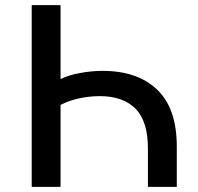

<svg xmlns="http://www.w3.org/2000/svg" viewBox="-20 -725 767 745"><path d="M103 0V-705H215V-418Q244 -433 289.5 -441.5Q335 -450 378 -450Q514 -450 590 -377Q666 -304 666 -157V0H554V-148Q554 -255 505.5 -303.5Q457 -352 367 -352Q328 -352 288 -343.5Q248 -335 215 -318V0Z"/></svg>

Font: Nunito Sans 7pt SemiBold
Style: Regular
Weight: 600
Designer: Vernon Adams
Foundry: Vernon Adams
Version: Version 3.101;gftools[0.9.27]